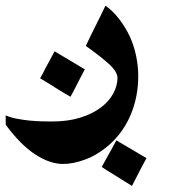

<svg xmlns="http://www.w3.org/2000/svg" viewBox="-65 -358 594 660"><path d="M438.5 185.5Q428.7 203.1 419.2 221.7Q409.7 240.2 400.9 257.3Q397.9 262.7 394.8 269Q391.6 275.4 388.7 281.2Q371.6 270.5 355.2 260.3Q338.9 250 322.3 239.7Q313 234.4 303.2 228Q293.5 221.7 284.7 215.8Q294.4 198.7 303.7 181.4Q313 164.1 322.8 147Q325.7 141.6 328.9 135.7Q332 129.9 335 124.5ZM226.6 -119.6Q217.8 -104 209.5 -87.2Q201.2 -70.3 192.9 -54.7Q189.9 -48.8 185.3 -40Q180.7 -31.2 177.2 -25.4Q164.1 -33.2 151.4 -40.5Q138.7 -47.9 126 -56.2Q112.8 -64.5 99.4 -72.8Q85.9 -81.1 72.8 -88.9Q77.6 -97.2 82.5 -106.2Q87.4 -115.2 91.3 -123.5Q99.1 -137.7 106.9 -152.3Q114.7 -167 122.6 -181.6ZM410.2 -96.7Q410.2 -27.3 385.7 33Q361.3 93.3 313.5 137.2Q272 173.8 229.7 189.7Q187.5 205.6 152.3 205.6Q106.4 205.6 56.2 172.9Q5.9 140.1 -45.4 70.8V38.6Q-29.3 45.9 -7.8 50Q13.7 54.2 35.6 56.4Q57.6 58.6 78.4 59.1Q99.1 59.6 113.8 59.6Q168.9 59.6 210.9 46.4Q252.9 33.2 281.2 12Q309.6 -9.3 324.2 -36.4Q338.9 -63.5 338.9 -90.8Q337.9 -112.3 309.3 -138.2Q280.8 -164.1 230 -200.2Q238.3 -218.3 246.8 -235.6Q255.4 -252.9 263.7 -269.5Q280.8 -303.2 297.4 -338.4Q320.8 -322.8 343.3 -294.2Q365.7 -265.6 381.8 -231.4Q395.5 -201.2 402.8 -166.3Q410.2 -131.3 410.2 -96.7Z"/></svg>

Font: XB Khoramshahr
Style: Bold
Weight: 700
Designer: Behnam
Foundry: Irmug
Version: Version 8.005 2009